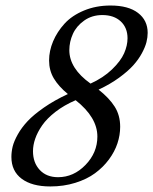

<svg xmlns="http://www.w3.org/2000/svg" viewBox="-20 -671 558 699"><path d="M163.1 7.8Q96.2 7.8 58.8 -20.3Q21.5 -48.3 21.5 -99.6Q21.5 -118.2 26.1 -137.5Q30.8 -156.7 44.7 -181.6Q58.6 -206.5 80.6 -230Q102.5 -253.4 140.1 -279.5Q177.7 -305.7 227.1 -328.6Q193.4 -356.4 176 -385.5Q158.7 -414.6 158.7 -450.7Q158.7 -485.8 173.3 -520.5Q188 -555.2 214.8 -584.7Q241.7 -614.3 285.6 -632.6Q329.6 -650.9 382.3 -650.9Q447.3 -650.9 482.4 -624Q517.6 -597.2 517.6 -551.3Q517.6 -535.2 513.2 -517.6Q508.8 -500 496.6 -477.3Q484.4 -454.6 465.1 -433.1Q445.8 -411.6 413.3 -387.9Q380.9 -364.3 338.9 -344.7Q377.9 -314 397.7 -282.5Q417.5 -251 417.5 -209.5Q417.5 -179.2 407.5 -148.9Q397.5 -118.7 376.5 -90.3Q355.5 -62 325.9 -40.3Q296.4 -18.6 254.2 -5.4Q211.9 7.8 163.1 7.8ZM309.6 -366.7Q356 -387.7 387.7 -418.2Q419.4 -448.7 431.9 -477.1Q444.3 -505.4 444.3 -531.7Q444.3 -569.8 419.7 -593Q395 -616.2 352.5 -616.2Q314.9 -616.2 286.6 -596.2Q258.3 -576.2 245.4 -547.6Q232.4 -519 232.4 -488.3Q232.4 -421.9 309.6 -366.7ZM191.4 -25.9Q248 -25.9 291.3 -70.6Q334.5 -115.2 334.5 -173.8Q334.5 -243.7 255.4 -306.2Q213.4 -288.1 182.1 -263.9Q150.9 -239.7 133.5 -214.6Q116.2 -189.5 108.2 -166Q100.1 -142.6 100.1 -120.6Q100.1 -78.6 124.8 -52.2Q149.4 -25.9 191.4 -25.9Z"/></svg>

Font: Elstob
Style: Italic
Weight: 400
Italic angle: -20°
Designer: Peter S. Baker
Version: Version 1.015